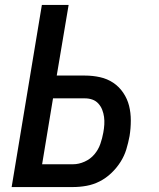

<svg xmlns="http://www.w3.org/2000/svg" viewBox="-20 -755 640 775"><path d="M27 0 149 -735H257L209 -450H323Q354 -450 383.5 -443.5Q413 -437 437 -421Q461 -405 477.5 -380.5Q494 -356 501 -328Q508 -300 508 -268.5Q508 -237 503 -206Q498 -179 490 -152.5Q482 -126 466.5 -101.5Q451 -77 429.5 -56.5Q408 -36 382.5 -23Q357 -10 329.5 -5Q302 0 275 0ZM150 -92H275Q298 -92 321.5 -102.5Q345 -113 361 -132Q377 -151 385 -174Q393 -197 397 -220Q400 -236 401 -252Q402 -268 400 -283Q398 -298 392.5 -312Q387 -326 377 -337Q367 -348 353 -353Q339 -358 323 -358H194Z"/></svg>

Font: Iosevka Curly SmBdExObl
Style: Regular
Weight: 600
Width: 7
Italic angle: -9°
Monospace: yes
Designer: Belleve Invis
Foundry: Belleve Invis
Version: Version 11.1.0; ttfautohint (v1.8.3)